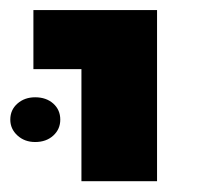

<svg xmlns="http://www.w3.org/2000/svg" viewBox="-40 -604 399 373"><path d="M118.2 -252V-469.7H24.9V-584.5H265.1V-252ZM28.3 -328.1Q7.8 -328.1 -6.1 -340.8Q-20 -353.5 -20 -371.6Q-20 -390.6 -6.1 -402.8Q7.8 -415 28.3 -415Q49.8 -415 63.5 -402.8Q77.1 -390.6 77.1 -371.6Q77.1 -353 63.5 -340.6Q49.8 -328.1 28.3 -328.1Z"/></svg>

Font: Heebo
Style: Bold
Weight: 700
Designer: Oded Ezer
Foundry: Ezer Type House
Version: Version 3.100